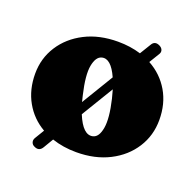

<svg xmlns="http://www.w3.org/2000/svg" viewBox="-110 -660 839 830"><g transform="rotate(20 309.0 -245.0)"><path d="M131 53.5Q120 49 116.5 38.8Q113 28.5 119 18L145.5 -26Q88.5 -59 56.8 -115.5Q25 -172 25 -245Q25 -315.5 61.8 -372.8Q98.5 -430 163.8 -463.5Q229 -497 315.5 -497Q372 -497 420.5 -482L451 -532Q463.5 -554.5 487.5 -543Q499 -537.5 502.8 -528Q506.5 -518.5 501 -509L471.5 -460.5Q531 -428 564.5 -371Q598 -314 598 -239.5Q598 -168 561.2 -110.5Q524.5 -53 459 -19.5Q393.5 14 307.5 14Q247 14 195.5 -3.5L168.5 42Q154.5 65 131 53.5ZM250.5 -227Q254 -212 257.5 -198.5L345.5 -344Q312 -419 272 -408.5Q246.5 -402 238.2 -358Q230 -314 250.5 -227ZM352.5 -75.5Q378.5 -82 386.2 -127Q394 -172 374 -256.5Q369 -277.5 363.5 -295.5L274.5 -148.5Q309 -64.5 352.5 -75.5Z"/></g></svg>

Font: Fraunces 9pt Soft Black
Style: Regular
Weight: 900
Version: Version 1.000;[b76b70a41]